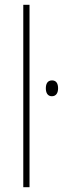

<svg xmlns="http://www.w3.org/2000/svg" viewBox="-20 -780 262 800"><path d="M103 0V-760H77V0ZM197 -445C176 -445 171 -428 171 -412C171 -394 178 -379 196 -379C214 -379 222 -393 222 -412C222 -428 217 -445 197 -445Z"/></svg>

Font: Noto Sans Condensed Thin
Style: Regular
Weight: 100
Width: 3
Designer: Monotype Design Team
Foundry: Monotype Imaging Inc.
Version: Version 2.013